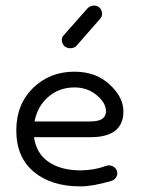

<svg xmlns="http://www.w3.org/2000/svg" viewBox="-20 -655 511 683"><path d="M266 8Q162 8 100 -44Q38 -96 38 -191Q38 -284 97.5 -342Q157 -400 245 -400Q321 -400 370 -354.5Q419 -309 419 -259Q419 -167 302 -167H101Q109 -109 153 -79Q197 -49 266 -49Q314 -49 358 -65Q369 -69 380 -64Q391 -59 395 -49Q400 -38 394.5 -27Q389 -16 378 -12Q311 8 266 8ZM245 -344Q191 -344 152 -310.5Q113 -277 103 -223H302Q357 -223 357 -259Q357 -289 324 -316.5Q291 -344 245 -344ZM210 -490Q201 -498 200 -510Q199 -522 207 -530Q277 -609 292 -626Q300 -634 312.5 -635Q325 -636 334 -628Q342 -620 343 -608Q344 -596 336 -588L252 -492Q244 -484 231.5 -483.5Q219 -483 210 -490Z"/></svg>

Font: Hoogli Medium
Style: Regular
Weight: 500
Designer: Anand Singh Naorem
Foundry: Brand New Type
Version: Version 1.00 b007